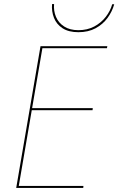

<svg xmlns="http://www.w3.org/2000/svg" viewBox="-20 -928 584 948"><path d="M64 -10H392L391 0H62ZM182 -700H510L508 -690H180ZM130 -394H438L437 -384H128ZM191 -700 71 0H60L180 -700ZM247 -908Q244 -874 256.5 -844.5Q269 -815 297 -797Q325 -779 367 -779Q411 -779 445 -797Q479 -815 502 -844.5Q525 -874 534 -907H544Q534 -871 511 -839.5Q488 -808 452 -788.5Q416 -769 367 -769Q319 -769 289 -788.5Q259 -808 246.5 -840Q234 -872 237 -908Z"/></svg>

Font: Jost Thin
Style: Italic
Weight: 200
Italic angle: -5°
Version: Version 3.710